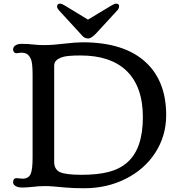

<svg xmlns="http://www.w3.org/2000/svg" viewBox="-20 -1006 937 1038"><path d="M50.8 0ZM94.2 -721.2 69.8 -718.3Q60.5 -718.3 55.7 -724.6Q50.8 -731 50.8 -737.3Q50.8 -743.7 53 -748.8Q55.2 -753.9 60.5 -758.3Q73.7 -769 95.5 -769Q117.2 -769 130.9 -768.1Q144.5 -767.1 157.2 -765.6Q187 -762.2 218 -762.2Q249 -762.2 273.7 -764.6Q298.3 -767.1 322.3 -769.5Q389.6 -777.3 426.8 -777.3Q652.8 -777.3 769.5 -668Q878.4 -565.9 878.4 -383.3Q878.4 -270.5 818.4 -178.7Q761.2 -90.8 660.2 -39.6Q558.6 11.7 435.1 11.7Q377 11.7 334 7.8L268.1 2Q245.1 0 223.1 0Q201.2 0 187.7 1.2Q174.3 2.4 160.6 3.9Q124 7.8 103.8 7.8Q83.5 7.8 74.7 4.6Q65.9 1.5 60.5 -2.9Q50.8 -10.7 50.8 -20Q50.8 -43 69.8 -43L101.6 -40Q134.8 -40 146 -66.4Q156.2 -90.3 156.2 -153.3V-601.6Q156.2 -665.5 147.2 -686Q138.2 -706.5 126 -713.9Q113.8 -721.2 94.2 -721.2ZM272.9 -131.3Q272.9 -89.8 304.7 -75.2Q336.4 -61 421.6 -61Q506.8 -61 566.4 -76.2Q626 -91.3 667.5 -127.4Q752.4 -201.2 752.4 -372.6Q752.4 -539.6 662.1 -625Q576.2 -706.1 415.5 -706.1Q342.8 -706.1 317.4 -697.3Q292 -688.5 282.5 -677.5Q272.9 -666.5 272.9 -649.9ZM509.8 -836.4Q476.1 -797.9 457.5 -797.9Q439 -797.9 426.3 -811Q413.6 -824.2 403.3 -836.4L297.4 -951.7Q288.6 -962.4 288.6 -969.7Q288.6 -986.3 304.2 -986.3Q314.5 -986.3 331.1 -975.6L455.6 -899.9L581.5 -975.6Q598.1 -986.3 607.9 -986.3Q624 -986.3 624 -971.7Q622.6 -959 615.7 -951.7Z"/></svg>

Font: Stoke
Style: Regular
Weight: 400
Designer: Nicole Fally
Foundry: Nicole Fally
Version: Version 1.002